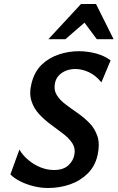

<svg xmlns="http://www.w3.org/2000/svg" viewBox="-20 -927 588 960"><path d="M220 13Q183 13 146 3.5Q109 -6 79 -21.5Q49 -37 32 -55L77 -179Q94 -150 121.5 -127Q149 -104 182 -90.5Q215 -77 250 -77Q297 -77 322 -100.5Q347 -124 352 -154Q358 -186 341.5 -211Q325 -236 295.5 -258.5Q266 -281 234 -304.5Q202 -328 175.5 -356.5Q149 -385 137 -423Q125 -461 138 -512Q153 -570 189.5 -604.5Q226 -639 275 -655Q324 -671 373 -671Q418 -671 460.5 -659.5Q503 -648 533 -625L487 -515Q459 -550 424.5 -566Q390 -582 357 -582Q333 -582 311.5 -574Q290 -566 275 -550.5Q260 -535 255 -512Q248 -478 263.5 -452.5Q279 -427 307.5 -405.5Q336 -384 368.5 -361.5Q401 -339 428 -311Q455 -283 467.5 -244.5Q480 -206 468 -152Q456 -97 419 -60Q382 -23 330 -5Q278 13 220 13ZM222 -731 385 -907H460L426 -834L307 -731ZM464 -731 389 -832 385 -907H460L548 -731Z"/></svg>

Font: Ysabeau Office
Style: Bold Italic
Weight: 700
Italic angle: -12°
Designer: Christian Thalmann (Catharsis Fonts)
Version: Version 2.001;gftools[0.9.30]; featfreeze: tnum,lnum,ss02